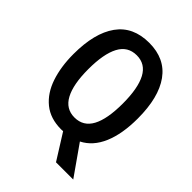

<svg xmlns="http://www.w3.org/2000/svg" viewBox="-251 -848 1142 1142"><g transform="rotate(45 320.0 -277.5)"><path d="M591 -358Q591 -229 554 -142Q517 -55 444 -18L576 170H431L330 9Q327 9 322.5 9.5Q318 10 314 10Q223 10 164 -38Q105 -86 77 -169.5Q49 -253 49 -359Q49 -535 117 -630Q185 -725 321 -725Q454 -725 522.5 -630Q591 -535 591 -358ZM175 -358Q175 -230 211 -163Q247 -96 320 -96Q394 -96 429.5 -162Q465 -228 465 -358Q465 -487 429.5 -553.5Q394 -620 321 -620Q246 -620 210.5 -553Q175 -486 175 -358Z"/></g></svg>

Font: Noto Sans Hebrew Condensed SemiBold
Style: Regular
Weight: 600
Width: 3
Designer: Monotype Design Team
Foundry: Monotype Imaging Inc.
Version: Version 2.004; ttfautohint (v1.8.4.7-5d5b)